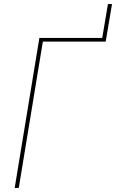

<svg xmlns="http://www.w3.org/2000/svg" viewBox="-20 -921 569 941"><path d="M52 0 173 -735H481L509 -901H529L498 -717H190L72 0Z"/></svg>

Font: Iosevka Term Curly Th Obl
Style: Regular
Weight: 100
Italic angle: -9°
Designer: Belleve Invis
Foundry: Belleve Invis
Version: Version 32.3.0